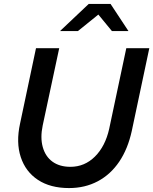

<svg xmlns="http://www.w3.org/2000/svg" viewBox="-20 -945 779 976"><path d="M331 11Q236 11 173 -30.5Q110 -72 85.5 -146.5Q61 -221 82 -317L163 -700H281L197 -307Q184 -245 197.5 -197Q211 -149 247 -123Q283 -97 338 -97Q410 -97 462.5 -149Q515 -201 535 -290L622 -700H739L650 -280Q630 -188 586 -123Q542 -58 477 -23.5Q412 11 331 11ZM285 -787 431 -925H542L633 -787H549L480 -871L376 -787Z"/></svg>

Font: Red Hat Text SemiBold
Style: Italic
Weight: 600
Italic angle: -12°
Designer: Pentagram, MCKL
Foundry: Pentagram, MCKL
Version: Version 1.023